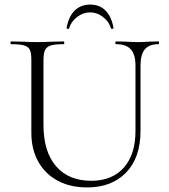

<svg xmlns="http://www.w3.org/2000/svg" viewBox="-20 -806 737 839"><path d="M487 -613Q484 -613 484 -619Q484 -625 487 -625L529 -624Q563 -622 584 -622Q602 -622 632 -624L673 -625Q675 -625 675 -619Q675 -613 673 -613Q632 -613 613 -590.5Q594 -568 594 -520V-234Q594 -117 531 -52Q468 13 361 13Q287 13 232 -16.5Q177 -46 147 -100Q117 -154 117 -225V-544Q117 -574 110.5 -588Q104 -602 85.5 -607.5Q67 -613 28 -613Q26 -613 26 -619Q26 -625 28 -625L76 -624Q118 -622 143 -622Q170 -622 212 -624L258 -625Q261 -625 261 -619Q261 -613 258 -613Q219 -613 201 -607Q183 -601 176.5 -586.5Q170 -572 170 -542V-260Q170 -143 225 -79.5Q280 -16 379 -16Q470 -16 521 -73.5Q572 -131 572 -233V-520Q572 -568 551.5 -590.5Q531 -613 487 -613ZM271 -684Q280 -734 306.5 -760Q333 -786 374 -786Q415 -786 441 -760Q467 -734 476 -684Q477 -681 471.5 -680Q466 -679 465 -682Q457 -711 430.5 -731.5Q404 -752 374 -752Q343 -752 316.5 -731.5Q290 -711 282 -682Q281 -679 275.5 -680Q270 -681 271 -684Z"/></svg>

Font: Cormorant Unicase Light
Style: Regular
Weight: 300
Designer: Christian Thalmann (Catharsis Fonts)
Foundry: Catharsis Fonts
Version: Version 4.000